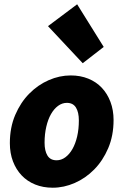

<svg xmlns="http://www.w3.org/2000/svg" viewBox="-20 -864 580 896"><path d="M366 -569 204 -742 340 -844 464 -645ZM226 12Q181 12 144 -3Q107 -18 81 -45.5Q55 -73 40.5 -111Q26 -149 26 -196Q26 -269 51 -327.5Q76 -386 116.5 -427Q157 -468 207.5 -490Q258 -512 310 -512Q355 -512 392 -497Q429 -482 455 -454.5Q481 -427 495.5 -388.5Q510 -350 510 -304Q510 -231 485 -172.5Q460 -114 419.5 -73Q379 -32 328.5 -10Q278 12 226 12ZM244 -116Q266 -116 285 -130Q304 -144 318 -168.5Q332 -193 340 -227Q348 -261 348 -302Q348 -340 334.5 -362Q321 -384 292 -384Q270 -384 251 -370Q232 -356 218 -331.5Q204 -307 196 -272.5Q188 -238 188 -198Q188 -160 201.5 -138Q215 -116 244 -116Z"/></svg>

Font: TypoPRO Source Sans Pro
Style: Italic
Weight: 900
Italic angle: -11°
Designer: Paul D. Hunt
Foundry: Adobe Systems Incorporated
Version: Version 1.075;PS 2.000;hotconv 1.0.86;makeotf.lib2.5.63406